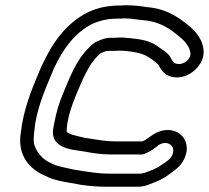

<svg xmlns="http://www.w3.org/2000/svg" viewBox="-20 -693 796 732"><path d="M417 -549H402H398L384 -547C377 -546 369 -543 364 -541L352 -536C337 -530 327 -519 321 -513C270 -465 245 -395 219 -333C205 -300 194 -263 187 -224C184 -209 177 -184 187 -163C205 -127 256 -122 284 -118L309 -114C338 -108 374 -104 407 -104H520C524 -104 528 -105 532 -107C546 -113 558 -119 572 -130L585 -140C604 -153 627 -149 636 -135C647 -117 637 -95 621 -82L609 -73C589 -59 580 -54 563 -46C541 -38 528 -31 513 -31H395C357 -31 315 -38 282 -43L258 -47C226 -55 200 -58 181 -68C180 -68 179 -69 179 -69C145 -83 122 -108 111 -140C105 -161 112 -198 114 -221C128 -302 158 -365 186 -433C222 -510 267 -568 328 -600C358 -614 388 -622 430 -622C437 -622 444 -622 452 -623C481 -623 502 -618 526 -616C570 -613 603 -597 628 -581C658 -559 687 -538 699 -513C704 -502 709 -489 704 -477C692 -447 647 -438 635 -465L630 -474C622 -490 604 -500 596 -506L579 -518C546 -542 501 -545 459 -549C452 -550 447 -550 441 -550C433 -550 424 -549 417 -549ZM438 -672C389 -672 349 -663 311 -644C230 -602 179 -528 141 -446L140 -445C112 -377 80 -309 64 -220C62 -211 62 -201 60 -191C44 -102 92 -48 152 -23C180 -8 212 -2 241 3L265 7C299 15 347 19 387 19H505C535 19 558 6 574 0C597 -9 615 -20 635 -36L647 -45C686 -73 706 -127 681 -166C658 -201 606 -209 561 -178L546 -168C536 -160 534 -159 523 -154H416C386 -154 352 -160 326 -164L301 -168C268 -176 242 -181 234 -191C234 -195 235 -211 237 -224C243 -259 254 -291 266 -321C293 -386 317 -446 353 -480C360 -486 360 -488 366 -491L376 -495C377 -495 381 -497 384 -498L395 -499H408C416 -499 424 -499 433 -500C482 -499 524 -490 545 -476L563 -464C567 -461 580 -450 584 -446C595 -424 609 -406 635 -400C683 -389 734 -422 751 -466C761 -492 756 -517 746 -539C727 -579 691 -602 663 -623L661 -624C627 -646 591 -662 539 -666C515 -670 489 -673 460 -673C453 -673 444 -672 438 -672Z"/></svg>

Font: Blanket
Style: BdOutlineObl
Weight: 700
Foundry: Cannot Into Space Fonts
Version: Version 0.9